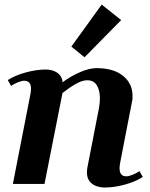

<svg xmlns="http://www.w3.org/2000/svg" viewBox="-20 -820 669 856"><path d="M447.4 16Q426.6 16 408.2 9.1Q389.8 2.2 378.7 -12.7Q367.6 -27.6 367.6 -51.2Q367.6 -55.8 368 -60.9Q368.4 -66 369.4 -72L421.2 -338Q423.2 -349.4 424.3 -360.3Q425.4 -371.2 425.4 -380.4Q425.4 -418.6 411.3 -440.4Q397.2 -462.2 369 -462.2Q346.2 -462.2 316.9 -445.3Q287.6 -428.4 258.6 -405.2L178.4 0H37.4L115.2 -398Q118.2 -413 118.2 -424Q118.2 -460 88.2 -460Q77.2 -460 60.7 -453.5Q44.2 -447 29.6 -437L14.6 -463Q47 -484 94.6 -497Q142.2 -510 183.8 -510Q209.8 -510 229.8 -499.2Q249.8 -488.4 257.6 -464.8Q258.2 -462.2 258.3 -459.4Q258.4 -456.6 258.6 -453Q294.2 -479.6 336 -497.9Q377.8 -516.2 410.6 -516.2Q486 -516.2 528.4 -482Q570.8 -447.8 570.8 -393Q570.8 -386.6 570.6 -380Q570.4 -373.4 568.4 -366L516 -96Q513 -81 513 -70Q513 -34 543 -34Q554 -34 570.5 -40.5Q587 -47 601.6 -57L616.6 -31Q584.2 -10 536.6 3Q489 16 447.4 16ZM356.8 -564.6 298.2 -612.4 433.4 -799.6 520.2 -730.4Z"/></svg>

Font: Wittgenstein
Style: Italic
Weight: 400
Italic angle: -11°
Designer: Jörg Drees
Foundry: Jörg Drees
Version: Version 1.500